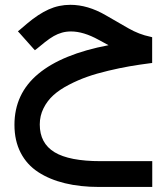

<svg xmlns="http://www.w3.org/2000/svg" viewBox="-20 -425 682 785"><path d="M423.8 -240.2 383.3 -262.2Q321.3 -296.4 270.5 -296.4Q250.5 -296.4 233.2 -291.5Q215.8 -286.6 200 -277.6Q184.1 -268.6 164.1 -252.9L129.9 -225.1L122.6 -219.7L116.2 -226.6L60.1 -289.6L53.2 -296.9L61 -303.2L90.8 -328.6Q137.2 -367.7 179 -386.5Q220.7 -405.3 267.6 -405.3Q338.9 -405.3 412.1 -362.8L504.4 -309.6Q548.8 -284.2 594.2 -274.9L602.1 -272.9V-265.1V-176.3V-167.5L593.8 -166.5Q548.3 -160.6 509 -153.8Q469.7 -147 422.4 -135.7Q375 -124.5 336.9 -111.1Q298.8 -97.7 261.2 -78.1Q223.6 -58.6 198.5 -35.9Q173.3 -13.2 158 17.6Q142.6 48.3 142.6 84Q142.6 160.6 202.9 197.3Q263.2 233.9 391.6 233.9H592.8H602.5V243.7V329.6V339.4H592.8H385.7Q308.1 339.4 245.6 324.2Q183.1 309.1 136.5 278.8Q89.8 248.5 64.5 199.5Q39.1 150.4 39.1 85.4Q39.1 -42 136.5 -123Q233.9 -204.1 423.8 -240.2Z"/></svg>

Font: Shabnam Medium FD-WOL
Style: Medium-FD-WOL
Weight: 500
Foundry: DejaVu fonts team - Redesigned by Saber Rastikerdar - Based on Vazir font
Version: Version 5.0.1